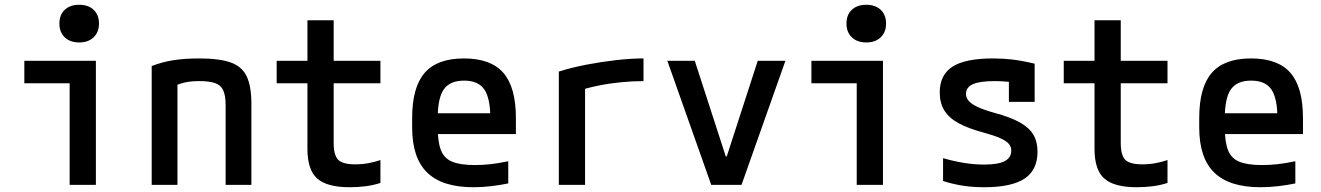

<svg xmlns="http://www.w3.org/2000/svg" viewBox="-20 -775 5540 805"><path d="M272 0V-426H82V-520H382V0ZM312 -597Q274 -597 251.5 -618.5Q229 -640 229 -676Q229 -713 251.5 -734Q274 -755 312 -755Q350 -755 372.5 -734Q395 -713 395 -676Q395 -640 372.5 -618.5Q350 -597 312 -597Z M616 -498Q659 -515 706.5 -522.5Q754 -530 815 -530Q900 -530 947.5 -513Q995 -496 1014.5 -454.5Q1034 -413 1034 -340V0H926V-334Q926 -374 916 -396Q906 -418 882 -426.5Q858 -435 815 -435Q792 -435 773 -432.5Q754 -430 732.5 -423Q711 -416 681 -402L724 -470V0H616Z M1446 10Q1351 10 1310 -26.5Q1269 -63 1269 -150V-426H1140V-520H1269V-690H1379V-520H1575V-426H1379V-176Q1379 -124 1398 -105Q1417 -86 1469 -86Q1499 -86 1525.5 -91Q1552 -96 1575 -104V-8Q1544 2 1512 6Q1480 10 1446 10Z M1965 10Q1834 10 1771 -51.5Q1708 -113 1708 -240V-280Q1708 -409 1760.5 -469.5Q1813 -530 1925 -530Q2038 -530 2090.5 -469.5Q2143 -409 2143 -280V-213H1765V-300H2061L2036 -271V-276Q2036 -363 2010.5 -400Q1985 -437 1926 -437Q1866 -437 1840.5 -400Q1815 -363 1815 -276V-245Q1815 -181 1828.5 -146Q1842 -111 1876 -97Q1910 -83 1971 -83Q2003 -83 2035.5 -86.5Q2068 -90 2111 -99V-6Q2078 1 2039.5 5.5Q2001 10 1965 10Z M2323 -475Q2377 -492 2439.5 -504Q2502 -516 2564 -523Q2626 -530 2678 -530V-435Q2632 -435 2582 -430Q2532 -425 2486 -415.5Q2440 -406 2402 -393L2433 -444V0H2323Z M2962 0 2778 -520H2893L3023 -119H3027L3157 -520H3273L3089 0Z M3572 0V-426H3382V-520H3682V0ZM3612 -597Q3574 -597 3551.5 -618.5Q3529 -640 3529 -676Q3529 -713 3551.5 -734Q3574 -755 3612 -755Q3650 -755 3672.5 -734Q3695 -713 3695 -676Q3695 -640 3672.5 -618.5Q3650 -597 3612 -597Z M4106 10Q4058 10 4016.5 3.5Q3975 -3 3934 -16V-112Q3978 -99 4021.5 -92Q4065 -85 4106 -85Q4165 -85 4192.5 -99.5Q4220 -114 4220 -144Q4220 -160 4209 -172.5Q4198 -185 4173 -196Q4148 -207 4108 -218Q4040 -236 3999 -258.5Q3958 -281 3939 -312.5Q3920 -344 3920 -387Q3920 -461 3973.5 -495.5Q4027 -530 4144 -530Q4185 -530 4224 -525.5Q4263 -521 4318 -508V-348H4210V-487L4258 -426Q4222 -431 4198 -433Q4174 -435 4151 -435Q4088 -435 4059 -422Q4030 -409 4030 -381Q4030 -365 4042 -351.5Q4054 -338 4080 -326Q4106 -314 4149 -302Q4216 -284 4255.5 -262Q4295 -240 4312.5 -210.5Q4330 -181 4330 -139Q4330 -62 4275.5 -26Q4221 10 4106 10Z M4746 10Q4651 10 4610 -26.5Q4569 -63 4569 -150V-426H4440V-520H4569V-690H4679V-520H4875V-426H4679V-176Q4679 -124 4698 -105Q4717 -86 4769 -86Q4799 -86 4825.5 -91Q4852 -96 4875 -104V-8Q4844 2 4812 6Q4780 10 4746 10Z M5265 10Q5134 10 5071 -51.5Q5008 -113 5008 -240V-280Q5008 -409 5060.5 -469.5Q5113 -530 5225 -530Q5338 -530 5390.5 -469.5Q5443 -409 5443 -280V-213H5065V-300H5361L5336 -271V-276Q5336 -363 5310.5 -400Q5285 -437 5226 -437Q5166 -437 5140.5 -400Q5115 -363 5115 -276V-245Q5115 -181 5128.5 -146Q5142 -111 5176 -97Q5210 -83 5271 -83Q5303 -83 5335.5 -86.5Q5368 -90 5411 -99V-6Q5378 1 5339.5 5.5Q5301 10 5265 10Z"/></svg>

Font: M PLUS Code Latin SemiExpanded Medium
Style: Regular
Weight: 500
Width: 6
Designer: Coji Morishita
Foundry: UNDERFOREST DESIGN
Version: Version 1.002; ttfautohint (v1.8.3)